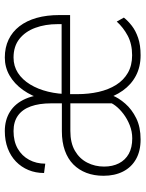

<svg xmlns="http://www.w3.org/2000/svg" viewBox="74 -652 587 774"><g transform="rotate(-90 367.0 -264.5)"><path d="M337.9 -89.4V-351.6Q337.9 -399.4 325.7 -433.3Q313.5 -467.3 288.6 -485.1Q263.7 -502.9 226.1 -502.9Q184.6 -502.9 155.3 -486.1Q126 -469.2 110.4 -440.2Q94.7 -411.1 94.7 -375L57.1 -379.9Q57.1 -414.1 69.1 -442.9Q81.1 -471.7 103.3 -493.2Q125.5 -514.6 156.7 -526.4Q188 -538.1 226.1 -538.1Q271 -538.1 304.4 -517.1Q337.9 -496.1 356.2 -454.6Q374.5 -413.1 374.5 -350.6V-106.4ZM350.1 -308.1V-273.9H226.6Q178.2 -273.9 146.5 -255.4Q114.7 -236.8 98.9 -205.8Q83 -174.8 83 -138.2Q83 -103.5 96.2 -77.9Q109.4 -52.2 134.5 -38.3Q159.7 -24.4 196.8 -24.4Q224.1 -24.4 249.5 -34.4Q274.9 -44.4 295.2 -59.8Q315.4 -75.2 328.1 -91.8Q340.8 -108.4 343.3 -121.6L369.6 -104.5Q359.9 -79.1 336.7 -52.5Q313.5 -25.9 277.8 -8.3Q242.2 9.3 192.4 9.3Q145.5 9.3 112.8 -9.3Q80.1 -27.8 63 -61.5Q45.9 -95.2 45.9 -140.1Q45.9 -178.2 57.6 -209Q69.3 -239.7 91.8 -262Q114.3 -284.2 147.9 -296.1Q181.6 -308.1 225.6 -308.1ZM531.7 9.3Q485.4 9.3 449.5 -9.5Q413.6 -28.3 389.2 -62.7Q364.7 -97.2 352.1 -143.8Q339.4 -190.4 339.4 -245.6V-275.4Q339.4 -333.5 353 -381.6Q366.7 -429.7 391.8 -464.8Q417 -500 450.2 -519Q483.4 -538.1 522.5 -538.1Q563 -538.1 594.7 -522.9Q626.5 -507.8 648.7 -479Q670.9 -450.2 682.4 -409.7Q693.8 -369.1 693.8 -317.9V-274.9H361.3V-309.1H657.2V-325.2Q657.2 -375 642.3 -415.3Q627.4 -455.6 597.7 -479.2Q567.9 -502.9 522.5 -502.9Q488.3 -502.9 460.9 -485.4Q433.6 -467.8 414.3 -436.3Q395 -404.8 385 -363.8Q375 -322.8 375 -275.4V-245.6Q375 -200.2 384 -160.2Q393.1 -120.1 412.1 -89.6Q431.2 -59.1 460.9 -42Q490.7 -24.9 531.7 -24.9Q577.1 -24.9 610.6 -42.7Q644 -60.5 667.5 -86.9L683.6 -58.1Q670.4 -41.5 650.6 -26.1Q630.9 -10.7 601.8 -0.7Q572.8 9.3 531.7 9.3Z"/></g></svg>

Font: Roboto Condensed ExtraLight
Style: Regular
Weight: 250
Designer: Christian Robertson
Foundry: Google
Version: Version 3.008; 2023